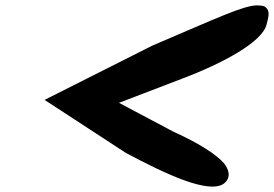

<svg xmlns="http://www.w3.org/2000/svg" viewBox="-20 -769 1020 715"><path d="M146 -397 448 -200C598 -120 754 -47 812 -84C847 -110 827 -144 815 -160C786 -194 720 -236 627 -278L423 -386L658 -476C812 -534 959 -614 973 -679C978 -702 990 -729 965 -745C957 -748 948 -749 938 -749C887 -749 789 -702 547 -599Z"/></svg>

Font: Venom Sans
Style: BdObl
Weight: 700
Version: Version 1.001